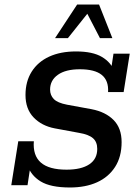

<svg xmlns="http://www.w3.org/2000/svg" viewBox="-20 -821 604 851"><path d="M290 10Q204 10 160 -17Q116 -44 101 -91L114 -79L102 0H30L61 -195H130Q125 -132 161 -100.5Q197 -69 275 -69Q340 -69 375.5 -92.5Q411 -116 411 -161Q411 -192 392 -208.5Q373 -225 331 -232L223 -252Q165 -263 129 -300.5Q93 -338 93 -400Q93 -460 120.5 -503.5Q148 -547 198 -570Q248 -593 317 -593Q391 -593 432 -568.5Q473 -544 487 -504H471L483 -583H555L528 -413H459Q462 -464 431 -489Q400 -514 334 -514Q271 -514 236.5 -489.5Q202 -465 202 -424Q202 -399 218.5 -382Q235 -365 277 -357L386 -337Q448 -325 483.5 -289Q519 -253 519 -191Q519 -126 490 -81Q461 -36 410 -13Q359 10 290 10ZM224 -652 322 -801H419L478 -652H423L367 -760L281 -652Z"/></svg>

Font: Rokkitt Medium
Style: Italic
Weight: 500
Italic angle: -9°
Designer: Vernon Adams
Foundry: Vernon Adams
Version: Version 3.103